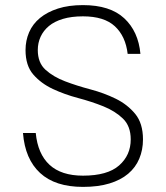

<svg xmlns="http://www.w3.org/2000/svg" viewBox="-20 -726 650 752"><path d="M305 6Q196 6 137 -48.5Q78 -103 70 -205H120Q128 -123 174 -80.5Q220 -38 305 -38Q401 -38 446.5 -78Q492 -118 492 -180Q492 -232 461.5 -261.5Q431 -291 385 -309.5Q339 -328 286 -342Q233 -356 187 -377.5Q141 -399 110.5 -434Q80 -469 80 -530Q80 -567 94 -599.5Q108 -632 136.5 -655.5Q165 -679 207 -692.5Q249 -706 305 -706Q411 -706 466.5 -654.5Q522 -603 530 -515H480Q472 -584 430 -623Q388 -662 305 -662Q260 -662 226.5 -652Q193 -642 171.5 -624Q150 -606 139 -582Q128 -558 128 -530Q128 -480 158.5 -452.5Q189 -425 235 -407.5Q281 -390 334 -376Q387 -362 433 -339.5Q479 -317 509.5 -280Q540 -243 540 -180Q540 -139 525.5 -104.5Q511 -70 482 -45.5Q453 -21 409 -7.5Q365 6 305 6Z"/></svg>

Font: PT Root UI Web Light
Style: Regular
Weight: 300
Designer: Vitaly Kuzmin
Foundry: ParaType Ltd.
Version: Version 1.000W